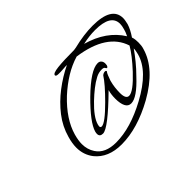

<svg xmlns="http://www.w3.org/2000/svg" viewBox="-95 -577 837 837"><g transform="rotate(-45 324.0 -158.0)"><path d="M254 70Q172 70 130 18Q104 -16 104 -60Q104 -86 113 -117Q127 -168 160 -210.5Q193 -253 237.5 -287Q282 -321 330 -344Q326 -344 320.5 -344Q315 -344 307 -343Q297 -342 289.5 -342Q282 -342 277 -342Q261 -342 261 -349Q261 -360 297 -364Q333 -368 398 -368Q398 -368 401 -368.5Q404 -369 411 -370Q443 -378 473 -382Q503 -386 530 -386Q648 -386 648 -315Q648 -308 646.5 -300Q645 -292 643 -283Q635 -257 615 -228Q618 -220 619 -211Q620 -202 620 -193Q620 -184 619 -175Q618 -166 615 -157Q588 -62 464 8Q352 70 254 70ZM604 -247Q613 -265 616 -278Q621 -295 621 -307Q621 -365 524 -365Q489 -365 448 -356Q555 -326 604 -247ZM243 47Q332 47 439 -11Q560 -76 582 -158Q584 -166 585.5 -174Q587 -182 587 -189Q571 -166 551.5 -142Q532 -118 509 -95Q446 -27 410 -27Q392 -27 383.5 -44Q375 -61 375 -91Q375 -116 381 -138Q262 -21 230 -21Q210 -21 210 -39Q210 -42 210.5 -45Q211 -48 212 -52Q225 -96 304 -174Q387 -255 430 -255Q441 -255 447 -248Q453 -241 453 -230Q453 -224 452 -220Q449 -211 444 -211Q442 -211 438 -218Q435 -223 423 -223Q404 -223 387 -214Q366 -203 345 -186.5Q324 -170 302 -149Q252 -101 242 -66Q240 -58 240 -56Q240 -47 248 -47Q269 -47 333 -111Q389 -167 410 -200Q418 -207 427 -207Q433 -207 434 -202Q429 -196 425 -186Q421 -176 416 -162Q411 -144 409 -127Q407 -110 407 -94Q407 -57 427 -57Q453 -57 512 -120Q537 -147 554.5 -169.5Q572 -192 583 -211Q549 -317 386 -340Q346 -328 308.5 -305Q271 -282 235 -249Q161 -179 140 -105Q132 -76 132 -54Q132 -21 149 5Q176 47 243 47Z"/></g></svg>

Font: Grey Qo
Style: Regular
Weight: 400
Designer: Robert E. Leuschke
Foundry: Robert E. Leuschke
Version: Version 2.010